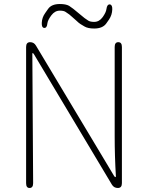

<svg xmlns="http://www.w3.org/2000/svg" viewBox="-20 -936 736 956"><path d="M127 0Q110 0 110 -24V-702Q110 -726 130 -726Q149 -726 159 -709L548 -60Q552 -54 554.5 -54Q557 -54 557 -59Q551 -159 551 -259V-702Q551 -726 569 -726Q587 -726 587 -702V-24Q587 0 567 0Q547 0 537 -17L149 -666Q145 -672 143 -672Q141 -672 141 -667L145 -24Q145 0 127 0ZM449 -794Q418 -794 401 -804Q391 -810 381 -816Q375 -819 357 -836Q349 -844 340 -851L325 -864Q316 -871 306 -877Q297 -883 278 -883Q253 -883 235.5 -859.5Q218 -836 216 -820Q214 -796 200 -797Q187 -798 188 -822Q189 -849 205 -871Q212 -881 219 -891Q236 -916 278 -916Q308 -916 324 -907Q335 -900 345 -892L401 -846Q410 -839 420 -833Q430 -827 449 -827Q474 -827 491 -850.5Q508 -874 510 -891Q513 -915 527 -914Q540 -912 539 -889Q538 -861 523 -839Q516 -829 509 -819Q491 -794 449 -794Z"/></svg>

Font: Resource Han Rounded KR ExtraLight
Style: Regular
Weight: 250
Designer: Cyano Hao (round all glyphs); Ryoko NISHIZUKA 西塚涼子 (kana, bopomofo & ideographs); Paul D. Hunt (Latin, Greek & Cyrillic)
Foundry: Cyano Hao
Version: 0.990